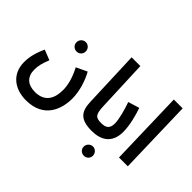

<svg xmlns="http://www.w3.org/2000/svg" viewBox="-156 -1117 1740 1740"><g transform="rotate(45 714.0 -246.5)"><path d="M304 -407C337 -407 363 -434 363 -466C363 -499 337 -527 304 -527C270 -527 244 -499 244 -466C244 -434 270 -407 304 -407ZM35 -5C35 153 152 230 292 230C521 230 579 55 579 -78C579 -176 543 -281 504 -350L400 -301C450 -205 465 -131 465 -74C465 25 429 119 296 119C203 119 149 70 149 -20C149 -69 159 -109 186 -177L88 -216C43 -117 35 -53 35 -5Z M910 5C953 5 975 -19 975 -52C975 -84 958 -106 920 -106C848 -106 830 -127 826 -227L806 -723H694L715 -172C719 -49 767 5 910 5Z M909 5C1016 5 1119 -39 1119 -192C1119 -276 1091 -381 1067 -448L959 -415C985 -341 1011 -248 1011 -191C1011 -124 977 -106 919 -106ZM1019 214C1051 214 1077 189 1077 156C1077 124 1051 96 1019 96C985 96 959 124 959 156C959 189 985 214 1019 214Z M1255 0H1368L1348 -723H1235Z"/></g></svg>

Font: Noto Sans Arabic UI Cn SmBd
Style: Regular
Weight: 600
Width: 3
Designer: Monotype Design Team, Nadine Chahine and Nizar Qandah
Foundry: Monotype Imaging Inc.
Version: Version 2.010